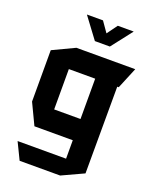

<svg xmlns="http://www.w3.org/2000/svg" viewBox="-166 -803 870 1096"><g transform="rotate(20 269.0 -255.0)"><path d="M92 203 43 102V101H337V-11H104L43 -139V-451L176 -514H533V-513L480 -385H471L470 142L338 203ZM177 -385V-140H337V-385ZM262 -586 168 -712V-713H265L309 -650L355 -713H451V-712L353 -586H263Z"/></g></svg>

Font: Foldit Thin SemiBold
Style: Regular
Weight: 600
Version: Version 1.003